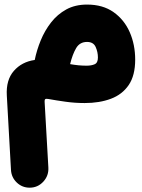

<svg xmlns="http://www.w3.org/2000/svg" viewBox="-20 -407 631 853"><path d="M366.7 -386.7Q437 -386.7 484.6 -353Q532.2 -319.3 556.4 -263.9Q580.6 -208.5 580.6 -142.1Q580.6 -71.8 552 -29.5Q523.4 12.7 472.9 31.7Q422.4 50.8 356 50.8Q312.5 50.8 271 44.9Q229.5 39.1 194.3 32.7Q184.1 30.8 180.9 33.7Q177.7 36.6 178.2 44.9L194.8 335.9Q197.3 373 172.6 399.9Q147.9 426.8 111.8 426.8Q78.6 426.8 54.7 404.1Q30.8 381.3 28.8 348.1L10.3 17.6Q6.3 -51.8 41.5 -92Q76.7 -132.3 134.3 -140.6Q143.1 -184.1 160.9 -227.5Q178.7 -271 206.8 -307.1Q234.9 -343.3 274.4 -365Q314 -386.7 366.7 -386.7ZM366.7 -220.7Q334.5 -220.7 318.4 -193.4Q302.2 -166 291.5 -122.1Q310.5 -118.7 328.9 -116.9Q347.2 -115.2 364.7 -115.2Q386.2 -115.2 400.6 -121.6Q415 -127.9 415 -151.4Q415 -175.8 405 -198.2Q395 -220.7 366.7 -220.7Z"/></svg>

Font: Mikhak-DS1-FD Black
Style: Regular
Weight: 900
Designer: Amin Abedi
Version: Version 3.2